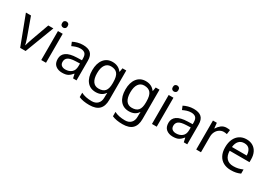

<svg xmlns="http://www.w3.org/2000/svg" viewBox="20 -1787 4313 3077"><g transform="rotate(30 2176.5 -248.5)"><path d="M203 0 0 -536H94L208 -220Q216 -198 225 -171Q234 -144 241 -119.5Q248 -95 251 -78H255Q259 -95 266.5 -120Q274 -145 283.5 -172Q293 -199 300 -220L414 -536H508L304 0Z M681 -536V0H593V-536ZM638 -737Q658 -737 673.5 -723.5Q689 -710 689 -681Q689 -653 673.5 -639Q658 -625 638 -625Q616 -625 601 -639Q586 -653 586 -681Q586 -710 601 -723.5Q616 -737 638 -737Z M1054 -545Q1152 -545 1199 -502Q1246 -459 1246 -365V0H1182L1165 -76H1161Q1126 -32 1087.5 -11Q1049 10 981 10Q908 10 860 -28.5Q812 -67 812 -149Q812 -229 875 -272.5Q938 -316 1069 -320L1160 -323V-355Q1160 -422 1131 -448Q1102 -474 1049 -474Q1007 -474 969 -461.5Q931 -449 898 -433L871 -499Q906 -518 954 -531.5Q1002 -545 1054 -545ZM1080 -259Q980 -255 941.5 -227Q903 -199 903 -148Q903 -103 930.5 -82Q958 -61 1001 -61Q1069 -61 1114 -98.5Q1159 -136 1159 -214V-262Z M1602 -546Q1655 -546 1697.5 -526Q1740 -506 1770 -465H1775L1787 -536H1857V9Q1857 124 1798.5 182Q1740 240 1617 240Q1559 240 1510.5 231.5Q1462 223 1424 206V125Q1503 167 1622 167Q1691 167 1730.5 126.5Q1770 86 1770 16V-5Q1770 -17 1771 -39.5Q1772 -62 1773 -71H1769Q1741 -30 1699.5 -10Q1658 10 1603 10Q1499 10 1440.5 -63Q1382 -136 1382 -267Q1382 -395 1440.5 -470.5Q1499 -546 1602 -546ZM1614 -472Q1547 -472 1510 -418.5Q1473 -365 1473 -266Q1473 -167 1509.5 -114.5Q1546 -62 1616 -62Q1697 -62 1734 -105.5Q1771 -149 1771 -246V-267Q1771 -377 1733 -424.5Q1695 -472 1614 -472Z M2217 -546Q2270 -546 2312.5 -526Q2355 -506 2385 -465H2390L2402 -536H2472V9Q2472 124 2413.5 182Q2355 240 2232 240Q2174 240 2125.5 231.5Q2077 223 2039 206V125Q2118 167 2237 167Q2306 167 2345.5 126.5Q2385 86 2385 16V-5Q2385 -17 2386 -39.5Q2387 -62 2388 -71H2384Q2356 -30 2314.5 -10Q2273 10 2218 10Q2114 10 2055.5 -63Q1997 -136 1997 -267Q1997 -395 2055.5 -470.5Q2114 -546 2217 -546ZM2229 -472Q2162 -472 2125 -418.5Q2088 -365 2088 -266Q2088 -167 2124.5 -114.5Q2161 -62 2231 -62Q2312 -62 2349 -105.5Q2386 -149 2386 -246V-267Q2386 -377 2348 -424.5Q2310 -472 2229 -472Z M2730 -536V0H2642V-536ZM2687 -737Q2707 -737 2722.5 -723.5Q2738 -710 2738 -681Q2738 -653 2722.5 -639Q2707 -625 2687 -625Q2665 -625 2650 -639Q2635 -653 2635 -681Q2635 -710 2650 -723.5Q2665 -737 2687 -737Z M3103 -545Q3201 -545 3248 -502Q3295 -459 3295 -365V0H3231L3214 -76H3210Q3175 -32 3136.5 -11Q3098 10 3030 10Q2957 10 2909 -28.5Q2861 -67 2861 -149Q2861 -229 2924 -272.5Q2987 -316 3118 -320L3209 -323V-355Q3209 -422 3180 -448Q3151 -474 3098 -474Q3056 -474 3018 -461.5Q2980 -449 2947 -433L2920 -499Q2955 -518 3003 -531.5Q3051 -545 3103 -545ZM3129 -259Q3029 -255 2990.5 -227Q2952 -199 2952 -148Q2952 -103 2979.5 -82Q3007 -61 3050 -61Q3118 -61 3163 -98.5Q3208 -136 3208 -214V-262Z M3711 -546Q3726 -546 3743.5 -544.5Q3761 -543 3774 -540L3763 -459Q3750 -462 3734.5 -464Q3719 -466 3705 -466Q3664 -466 3628 -443.5Q3592 -421 3570.5 -380.5Q3549 -340 3549 -286V0H3461V-536H3533L3543 -438H3547Q3573 -482 3614 -514Q3655 -546 3711 -546Z M4081 -546Q4150 -546 4199.5 -516Q4249 -486 4275.5 -431.5Q4302 -377 4302 -304V-251H3935Q3937 -160 3981.5 -112.5Q4026 -65 4106 -65Q4157 -65 4196.5 -74.5Q4236 -84 4278 -102V-25Q4237 -7 4197 1.5Q4157 10 4102 10Q4026 10 3967.5 -21Q3909 -52 3876.5 -113.5Q3844 -175 3844 -264Q3844 -352 3873.5 -415Q3903 -478 3956.5 -512Q4010 -546 4081 -546ZM4080 -474Q4017 -474 3980.5 -433.5Q3944 -393 3937 -321H4210Q4209 -389 4178 -431.5Q4147 -474 4080 -474Z"/></g></svg>

Font: Noto Sans Tai Tham
Style: Regular
Weight: 400
Designer: Monotype Design Team 2013. Revised by David WIlliams 2020
Foundry: Monotype Imaging Inc.
Version: Version 2.002